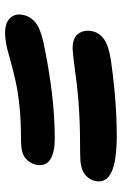

<svg xmlns="http://www.w3.org/2000/svg" viewBox="115 -703 470 740"><g transform="rotate(90 350.0 -333.0)"><path d="M118 -118Q72 -115 51 -135.5Q30 -156 38 -189Q42 -212 63.5 -232Q85 -252 141 -265Q240 -286 333.5 -297.5Q427 -309 514 -309Q568 -309 595 -291.5Q622 -274 615 -237Q609 -212 589 -195.5Q569 -179 521 -179Q448 -179 393.5 -173.5Q339 -168 299.5 -159.5Q260 -151 229.5 -142.5Q199 -134 172.5 -127Q146 -120 118 -118ZM170 -378Q127 -377 110.5 -399Q94 -421 100 -452Q105 -479 129 -497.5Q153 -516 209 -525Q265 -533 315 -538Q365 -543 411.5 -545.5Q458 -548 501 -548Q601 -548 643.5 -527.5Q686 -507 678 -467Q673 -441 650.5 -424Q628 -407 577 -407Q482 -407 417.5 -403.5Q353 -400 308.5 -394.5Q264 -389 231.5 -384.5Q199 -380 170 -378Z"/></g></svg>

Font: Shantell Sans Light
Style: Bold Italic
Weight: 700
Italic angle: -11°
Version: Version 1.011;[c5ecc13dd]